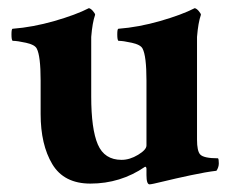

<svg xmlns="http://www.w3.org/2000/svg" viewBox="-20 -456 593 482"><path d="M347.7 -253.9Q347.7 -315.4 337.9 -334Q333 -343.8 311 -348.6Q289.1 -353.5 277.3 -353.5Q274.4 -355.5 274.4 -369.6Q274.4 -383.8 277.3 -383.8Q328.1 -387.7 382.3 -403.3Q436.5 -418.9 468.8 -435.5Q473.6 -434.6 479 -428.2Q484.4 -421.9 484.4 -418.9Q477.5 -399.4 474.6 -363.3V-301.8V-105.5Q474.6 -77.1 482.4 -68.4Q491.2 -58.6 527.3 -58.6Q529.3 -56.6 529.3 -45.9Q529.3 -36.1 523.4 -27.3Q498 -24.4 459 -16.1Q419.9 -7.8 390.1 -0.5Q360.4 6.8 355.5 6.8Q347.7 6.8 347.7 -16.6V-32.2Q347.7 -34.2 346.7 -36.1Q345.7 -38.1 343.8 -37.1Q282.2 4.9 207 4.9Q140.6 4.9 111.3 -43.9Q82 -92.8 82 -169.9V-253.9Q82 -315.4 72.3 -334Q67.4 -343.8 45.4 -348.6Q23.4 -353.5 11.7 -353.5Q8.8 -355.5 8.8 -369.6Q8.8 -383.8 11.7 -383.8Q62.5 -387.7 116.7 -403.3Q170.9 -418.9 203.1 -435.5Q208 -434.6 213.4 -428.2Q218.8 -421.9 218.8 -418.9Q211.9 -399.4 209 -363.3V-301.8V-213.9Q209 -131.8 225.6 -93.3Q242.2 -54.7 285.2 -54.7Q305.7 -54.7 326.7 -67.4Q347.7 -80.1 347.7 -90.8Z"/></svg>

Font: Crimson
Style: Bold
Weight: 700
Version: Version 0.8 ; ttfautohint (v1.00) -l 8 -r 50 -G 200 -x 14 -D